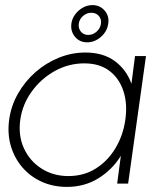

<svg xmlns="http://www.w3.org/2000/svg" viewBox="-20 -720 612 753"><path d="M509.5 -500H552.5L482.5 0H439.5L454 -109Q420.5 -54.5 366 -20.8Q311.5 13 242.5 13Q188 13 143 -7.5Q98 -28 67 -64.5Q36 -101 22.2 -148.5Q8.5 -196 16 -251Q23.5 -305.5 50.8 -353.2Q78 -401 119 -437Q160 -473 210.5 -493.5Q261 -514 315 -514Q385 -514 430.5 -480.2Q476 -446.5 495.5 -391.5ZM248 -29.5Q309 -29.5 356 -59.2Q403 -89 433 -139.2Q463 -189.5 471.5 -250Q480.5 -312 464.2 -362.2Q448 -412.5 409.2 -442Q370.5 -471.5 310.5 -471.5Q249.5 -471.5 195.5 -441.8Q141.5 -412 104.8 -361.5Q68 -311 59.5 -250Q51 -188 74 -138Q97 -88 143 -58.8Q189 -29.5 248 -29.5ZM322 -554Q292 -554 274 -575.8Q256 -597.5 260 -627.5Q262.5 -647 274.8 -663.5Q287 -680 304.8 -690Q322.5 -700 342.5 -700Q372 -700 390.5 -678.5Q409 -657 404.5 -627.5Q400.5 -597 376 -575.5Q351.5 -554 322 -554ZM326 -583Q344.5 -583 359 -596Q373.5 -609 376 -627.5Q378.5 -645 367.5 -657.5Q356.5 -670 338 -670Q320 -670 305.8 -657.5Q291.5 -645 289 -627.5Q286.5 -609 297.2 -596Q308 -583 326 -583Z"/></svg>

Font: Urbanist ExtraLight
Style: Italic
Weight: 250
Version: Version 1.303